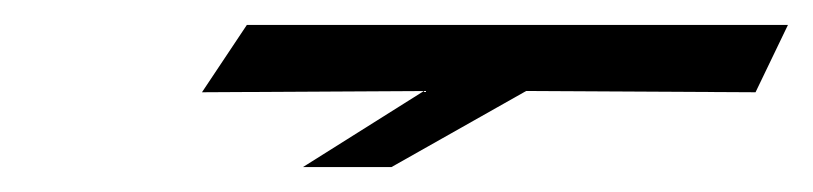

<svg xmlns="http://www.w3.org/2000/svg" viewBox="-20 -167 652 154"><path d="M142 -93 178 -147H612L586 -93L402 -94L294 -33H223L320 -94Z"/></svg>

Font: Coval
Style: Italic
Weight: 400
Foundry: Context Ltd
Version: Version 001.000